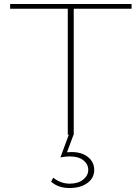

<svg xmlns="http://www.w3.org/2000/svg" viewBox="-20 -678 705 966"><path d="M351 0H350L317 88Q325 87 341 87Q391 87 422.5 112Q454 137 454 177Q454 218 419.5 243Q385 268 330 268Q273 268 237 236L248 216Q285 246 331 246Q373 246 398.5 225.5Q424 205 424 177Q424 148 399.5 128.5Q375 109 331 109Q309 109 284 114L326 0H321V-634H31V-658H642V-634H351Z"/></svg>

Font: EauTestInfant Extralight
Style: Regular
Weight: 250
Designer: Christian Thalmann (Catharsis Fonts)
Version: Version 0.001;PS 000.001;hotconv 1.0.88;makeotf.lib2.5.64775